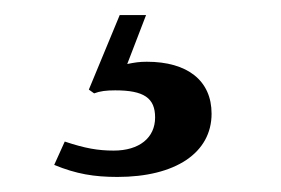

<svg xmlns="http://www.w3.org/2000/svg" viewBox="-20 -20 373 255"><path d="M174 0H139L98 99L105 104C113 101 121 100 133 100C171 100 186 110 186 136C186 163 165 180 131 180C110 180 93 177 66 168L52 199C81 211 105 215 136 215C213 215 261 183 261 131C261 87 229 62 175 62C165 62 159 63 149 65Z"/></svg>

Font: XITS Math
Style: Regular
Weight: 400
Designer: MicroPress Inc., with final additions and corrections provided by Coen Hoffman, Elsevier (retired)
Version: Version 1.108